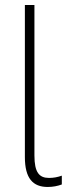

<svg xmlns="http://www.w3.org/2000/svg" viewBox="-20 -734 278 764"><path d="M170 10C191 10 210 6 226 0V-35C209 -29 193 -26 175 -26C136 -26 117 -48 117 -115V-714H79V-109C79 -24 111 10 170 10Z"/></svg>

Font: Noto Sans Condensed ExtraLight
Style: Regular
Weight: 200
Width: 3
Designer: Monotype Design Team
Foundry: Monotype Imaging Inc.
Version: Version 2.013